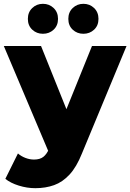

<svg xmlns="http://www.w3.org/2000/svg" viewBox="-31 -783 683 1006"><path d="M154 203Q111 203 67.5 189.5Q24 176 -3 154L63 21Q80 36 102.5 44.5Q125 53 147 53Q178 53 196 39Q214 25 227 -5L252 -68L267 -87L451 -542H632L398 22Q370 92 333.5 131.5Q297 171 252.5 187Q208 203 154 203ZM228 23 -11 -542H184L360 -104ZM406 -606Q373 -606 350 -627.5Q327 -649 327 -684Q327 -719 350 -741Q373 -763 406 -763Q439 -763 462 -741Q485 -719 485 -684Q485 -649 462 -627.5Q439 -606 406 -606ZM194 -606Q161 -606 138 -627.5Q115 -649 115 -684Q115 -719 138 -741Q161 -763 194 -763Q227 -763 250 -741Q273 -719 273 -684Q273 -649 250 -627.5Q227 -606 194 -606Z"/></svg>

Font: MOST Montserrat ExtraBold
Style: Regular
Weight: 800
Designer: Julieta Ulanovsky
Foundry: Julieta Ulanovsky
Version: Version 8.000;March 11, 2024;FontCreator 15.0.0.2926 64-bit